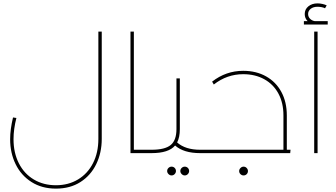

<svg xmlns="http://www.w3.org/2000/svg" viewBox="-20 -906 1989 1136"><path d="M40 -82Q40 -140 57 -211L77 -208Q60 -142 60 -82Q60 -2 91.5 60Q123 122 180 156Q237 190 311 190Q385 190 442 155.5Q499 121 530.5 59Q562 -3 562 -84V-719H582V-84Q582 -2 549.5 65Q517 132 456 171Q395 210 311 210Q228 210 166.5 171Q105 132 72.5 65.5Q40 -1 40 -82Z M881 -10Q881 -5 877.5 -2.5Q874 0 861 0H752V-719H772V-20H861Q874 -20 877.5 -17.5Q881 -15 881 -10Z M1193 -10Q1193 -5 1189.5 -2.5Q1186 0 1173 0H1164Q1067 0 1016 -45Q978 0 877 0H861Q848 0 844.5 -2.5Q841 -5 841 -10Q841 -15 844.5 -17.5Q848 -20 861 -20H877Q956 -20 990 -48Q1024 -76 1024 -142V-442H1044V-142Q1044 -94 1028 -63Q1077 -20 1164 -20H1173Q1186 -20 1189.5 -17.5Q1193 -15 1193 -10ZM1047 106Q1047 95 1055 87.5Q1063 80 1073 80Q1084 80 1091.5 87.5Q1099 95 1099 106Q1099 116 1091.5 124Q1084 132 1073 132Q1063 132 1055 124Q1047 116 1047 106ZM969 106Q969 95 977 87.5Q985 80 995 80Q1006 80 1013.5 87.5Q1021 95 1021 106Q1021 116 1013.5 124Q1006 132 995 132Q985 132 977 124Q969 116 969 106Z M1699 -20 1697 0H1173Q1160 0 1156.5 -2.5Q1153 -5 1153 -10Q1153 -15 1156.5 -17.5Q1160 -20 1173 -20H1657V-223Q1657 -297 1627.5 -352Q1598 -407 1544 -437Q1490 -467 1419 -467Q1323 -467 1245 -406L1235 -423Q1317 -487 1419 -487Q1496 -487 1554.5 -454Q1613 -421 1645 -361.5Q1677 -302 1677 -223V-20ZM1395 106Q1395 96 1403 88Q1411 80 1421 80Q1432 80 1439.5 88Q1447 96 1447 106Q1447 117 1439.5 124.5Q1432 132 1421 132Q1411 132 1403 124.5Q1395 117 1395 106Z M1839 -719H1859V0H1839ZM1919 -781V-761H1778V-781H1800Q1783 -798 1783 -823Q1783 -851 1804.5 -868.5Q1826 -886 1859 -886Q1873 -886 1888.5 -882.5Q1904 -879 1913 -874L1903 -857Q1896 -861 1883.5 -863.5Q1871 -866 1859 -866Q1834 -866 1818.5 -854Q1803 -842 1803 -823Q1803 -807 1814 -795.5Q1825 -784 1842 -781Z"/></svg>

Font: Montserrat-Arabic Thin
Style: Regular
Weight: 250
Designer: Mohamed Gaber
Foundry: Kief Type Foundry
Version: Version 5.008